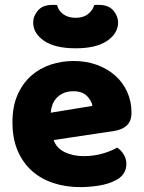

<svg xmlns="http://www.w3.org/2000/svg" viewBox="-20 -751 590 787"><path d="M309 16Q250 16 199.5 -0.5Q149 -17 111.5 -50Q74 -83 52.5 -133Q31 -183 31 -250Q31 -316 52.5 -363.5Q74 -411 109 -441.5Q144 -472 189 -486.5Q234 -501 281 -501Q334 -501 377.5 -485Q421 -469 452.5 -441Q484 -413 501.5 -374Q519 -335 519 -289Q519 -255 500 -237Q481 -219 447 -214L200 -177Q211 -144 245 -127.5Q279 -111 323 -111Q364 -111 400.5 -121.5Q437 -132 460 -146Q476 -136 487 -118Q498 -100 498 -80Q498 -35 456 -13Q424 4 384 10Q344 16 309 16ZM281 -377Q257 -377 239.5 -369Q222 -361 211 -348.5Q200 -336 194.5 -320.5Q189 -305 188 -289L359 -317Q356 -337 337 -357Q318 -377 281 -377ZM290 -553Q206 -553 161 -583.5Q116 -614 116 -659Q116 -685 135.5 -708Q155 -731 196 -731Q201 -731 205 -731Q209 -731 214 -730Q219 -708 239 -693Q259 -678 290 -678Q321 -678 340.5 -693Q360 -708 366 -730Q371 -731 375 -731Q379 -731 384 -731Q425 -731 444.5 -708Q464 -685 464 -659Q464 -614 419 -583.5Q374 -553 290 -553Z"/></svg>

Font: Baloo
Style: Regular
Weight: 400
Designer: Sarang Kulkarni and Ek Type
Foundry: Ek Type
Version: Version 1.100;PS 1.000;hotconv 1.0.88;makeotf.lib2.5.647800;